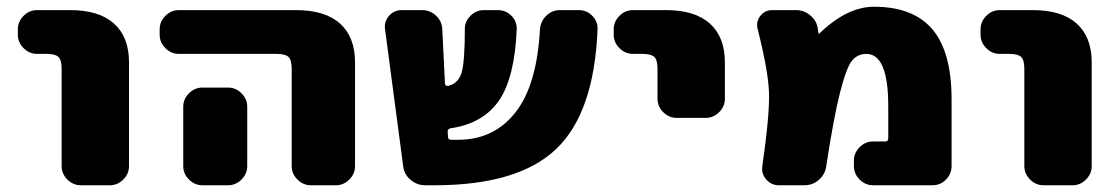

<svg xmlns="http://www.w3.org/2000/svg" viewBox="-20 -550 3319 570"><path d="M188 -520Q274 -520 318.5 -480Q363 -440 363 -365V-57Q363 -34 346 -17Q329 0 306 0H220Q197 0 180 -17Q163 -34 163 -57V-345Q163 -372 153.5 -381Q144 -390 118 -390H90Q67 -390 50 -407Q33 -424 33 -447V-463Q33 -486 50 -503Q67 -520 90 -520Z M657 -290Q680 -290 697 -273Q714 -256 714 -233V-190V-57Q714 -34 697 -17Q680 0 657 0H581Q558 0 541 -17Q524 -34 524 -57V-190V-233Q524 -256 541 -273Q558 -290 581 -290ZM859 -520Q945 -520 989.5 -480Q1034 -440 1034 -365V-57Q1034 -34 1017 -17Q1000 0 977 0H903Q880 0 863 -17Q846 -34 846 -57V-345Q846 -372 836.5 -381Q827 -390 801 -390H511Q488 -390 471 -407Q454 -424 454 -447V-463Q454 -486 471 -503Q488 -520 511 -520Z M1698 -520Q1722 -520 1738.5 -503Q1755 -486 1754 -463Q1744 -215 1631 -107.5Q1518 0 1270 0H1242Q1218 0 1199 -16Q1180 -32 1177 -56L1123 -464Q1120 -486 1135 -503Q1150 -520 1172 -520H1233Q1257 -520 1274.5 -503.5Q1292 -487 1293 -463L1301 -302Q1301 -298 1304.5 -296Q1308 -294 1311 -295Q1342 -303 1351 -336.5Q1360 -370 1360 -464Q1360 -487 1377 -503.5Q1394 -520 1417 -520H1458Q1482 -520 1498.5 -503Q1515 -486 1514 -463Q1508 -319 1461 -251Q1414 -183 1317 -169Q1309 -167 1309 -160L1310 -144Q1310 -135 1319 -135H1340Q1446 -135 1510 -216Q1574 -297 1583 -463Q1585 -487 1602 -503.5Q1619 -520 1642 -520Z M1957 -520Q2043 -520 2087.5 -480Q2132 -440 2132 -365V-257Q2132 -234 2115 -217Q2098 -200 2075 -200H1989Q1966 -200 1949 -217Q1932 -234 1932 -257V-345Q1932 -372 1922.5 -381Q1913 -390 1887 -390H1859Q1836 -390 1819 -407Q1802 -424 1802 -447V-463Q1802 -486 1819 -503Q1836 -520 1859 -520Z M2575 -530Q2691 -530 2748 -463Q2805 -396 2805 -255V-57Q2805 -34 2788.5 -17Q2772 0 2748 0H2572Q2549 0 2532 -17Q2515 -34 2515 -57V-73Q2515 -96 2532 -113Q2549 -130 2572 -130H2608Q2617 -130 2617 -139V-235Q2617 -390 2552 -390Q2526 -390 2509.5 -370Q2493 -350 2474 -276Q2455 -202 2433 -57Q2430 -33 2411.5 -16.5Q2393 0 2368 0H2292Q2270 0 2255 -17Q2240 -34 2243 -56Q2265 -209 2263 -274Q2261 -339 2229 -465Q2224 -486 2237.5 -503Q2251 -520 2272 -520H2343Q2367 -520 2386 -504Q2405 -488 2408 -464L2410 -451Q2410 -450 2411 -450Q2412 -450 2413 -451Q2495 -530 2575 -530Z M3046 -520Q3132 -520 3176.5 -480Q3221 -440 3221 -365V-57Q3221 -34 3204 -17Q3187 0 3164 0H3078Q3055 0 3038 -17Q3021 -34 3021 -57V-345Q3021 -372 3011.5 -381Q3002 -390 2976 -390H2948Q2925 -390 2908 -407Q2891 -424 2891 -447V-463Q2891 -486 2908 -503Q2925 -520 2948 -520Z"/></svg>

Font: Rounded Mplus 1c Black
Style: Regular
Weight: 900
Version: Version 1.059.20150529